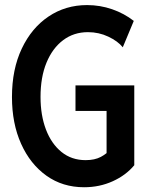

<svg xmlns="http://www.w3.org/2000/svg" viewBox="-20 -748 602 775"><path d="M319.3 7.8Q232.9 7.8 167.5 -38.8Q102.1 -85.4 65.2 -167.5Q28.3 -249.5 28.3 -356.4Q28.3 -468.3 67.9 -551.8Q107.4 -635.3 176 -681.4Q244.6 -727.5 331.5 -727.5Q383.8 -727.5 432.6 -710.7Q481.4 -693.8 520 -663.6L475.6 -557.1Q455.6 -582 417.2 -600.1Q378.9 -618.2 335 -618.2Q277.8 -618.2 234.9 -585.9Q191.9 -553.7 167.7 -495.1Q143.6 -436.5 143.6 -356.9Q143.6 -282.7 165.5 -225.1Q187.5 -167.5 228.3 -134.5Q269 -101.6 325.7 -101.6Q362.3 -101.6 387 -114.7Q411.6 -127.9 426.8 -146.5L410.2 -115.7V-300.3H284.7V-403.3H522V-81.1Q488.3 -40.5 435.1 -16.4Q381.8 7.8 319.3 7.8Z"/></svg>

Font: Reddit Mono SemiBold
Style: Regular
Weight: 600
Monospace: yes
Designer: Stephen Hutchings
Foundry: Reddit
Version: Version 1.014